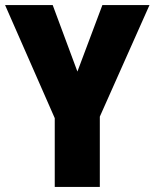

<svg xmlns="http://www.w3.org/2000/svg" viewBox="-20 -734 607 754"><path d="M284 -453 382 -714H567L372 -276V0H195V-270L0 -714H187Z"/></svg>

Font: Noto Sans Khmer UI Condensed Black
Style: Regular
Weight: 900
Width: 3
Designer: Danh Hong and the Monotype Design Team
Foundry: Monotype Imaging Inc.
Version: Version 2.002; ttfautohint (v1.8.4.7-5d5b)